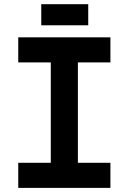

<svg xmlns="http://www.w3.org/2000/svg" viewBox="-20 -914 626 934"><path d="M180.7 -893.6H409.2V-791H180.7ZM517.1 0H68.8V-122.1H227.1V-610.4H68.8V-732.4H517.1V-610.4H358.9V-122.1H517.1Z"/></svg>

Font: Consola Mono
Style: Bold
Weight: 700
Monospace: yes
Designer: Wojciech Kalinowski "wmk69" (wmk69@o2.pl)
Foundry: Wojciech Kalinowski "wmk69" (wmk69@o2.pl)
Version: Version 2.1.0